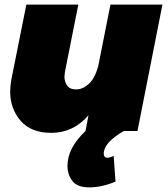

<svg xmlns="http://www.w3.org/2000/svg" viewBox="-20 -567 726 831"><path d="M367 244Q314 244 293 216Q272 188 272 151Q272 74 350 0L363 -68Q297 8 202 8Q114 8 69 -44.5Q24 -97 24 -171Q24 -192 29 -222L94 -547H319L261 -256L259 -235Q259 -215 270 -197.5Q281 -180 310 -180Q338 -180 364.2 -203.8Q390.5 -227.5 405 -280L458 -547H683L575 0H516Q429 50 429 98Q429 115 445 116Q454 116 472 108L480 219Q420 244 367 244Z"/></svg>

Font: Argentum Sans Black
Style: Italic
Weight: 900
Italic angle: -11°
Designer: Julieta Ulanovsky (font), Cristiano Sobral (main changes and remaster)
Foundry: Julieta Ulanovsky (font), Cristiano Sobral (main changes and remaster)
Version: Version 2.007;June 15, 2022;FontCreator 14.0.0.2814 64-bit; 